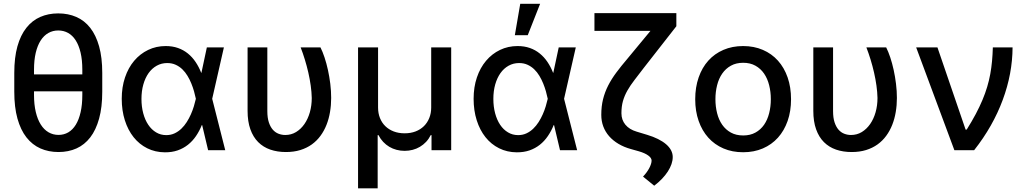

<svg xmlns="http://www.w3.org/2000/svg" viewBox="-20 -797 5449 1019"><path d="M289.1 -725.9Q342 -725.9 385.1 -707Q428.3 -688.2 458.8 -649.3Q489.3 -610.4 506 -551Q522.7 -491.5 522.7 -409.8V-310.4Q522.7 -228 506 -167.6Q489.3 -107.2 459 -67.8Q428.6 -28.4 385.8 -9.2Q343 9.9 290.5 9.9Q237.9 9.9 194.6 -9.2Q151.3 -28.4 120.4 -67.8Q89.5 -107.2 72.6 -167.6Q55.8 -228 55.8 -310.4V-409.8Q55.8 -491.5 72.4 -551Q89.1 -610.4 119.9 -649.3Q150.6 -688.2 193.5 -707Q236.5 -725.9 289.1 -725.9ZM416.9 -402.3V-427.2Q416.9 -478.7 407.7 -517.8Q398.4 -556.8 381.7 -582.9Q365.1 -609 341.4 -622.2Q317.8 -635.3 289.1 -635.3Q260.3 -635.3 236.5 -621.8Q212.7 -608.3 195.8 -582Q179 -555.8 169.7 -516.9Q160.5 -478 160.5 -427.2V-402.3ZM160.5 -293.3Q160.5 -242.2 169.9 -202.6Q179.3 -163 196.4 -136Q213.4 -109 237.4 -95Q261.4 -81 290.5 -81Q319.2 -81 342.5 -94.6Q365.8 -108.3 382.3 -135.1Q398.8 -161.9 407.8 -201.5Q416.9 -241.1 416.9 -293.3V-312.1H160.5Z M626.1 -272.7Q626.1 -334.5 643.5 -386Q660.9 -437.5 692.1 -474.4Q723.4 -511.4 766.2 -532Q808.9 -552.6 859.4 -552.6Q895.2 -552.6 924.5 -542.3Q953.8 -532 977.1 -513.1Q1000.4 -494.3 1017.9 -468.2Q1035.5 -442.1 1047.9 -410.5H1049L1077.8 -545.5H1168.3L1106.2 -272.7L1175.4 0H1084.5L1052.9 -133.2H1051.1Q1038.4 -101.6 1020.1 -74.8Q1001.8 -47.9 977.6 -28.8Q953.5 -9.6 922.9 1.1Q892.4 11.7 854.8 11.4Q803.6 11 761.4 -10.1Q719.1 -31.2 689.1 -68.9Q659.1 -106.5 642.6 -158.6Q626.1 -210.6 626.1 -272.7ZM730.8 -272Q730.8 -230.8 740.2 -195.7Q749.6 -160.5 766.9 -134.8Q784.1 -109 808.4 -94.5Q832.7 -79.9 862.2 -79.9Q886.4 -79.9 906.2 -89.1Q926.1 -98.4 942.3 -113.8Q958.5 -129.3 971.1 -149.1Q983.7 -169 993.1 -190.3Q1002.5 -211.6 1008.9 -232.8Q1015.3 -253.9 1019.2 -271.3L1019.5 -272.7L1019.2 -274.1Q1015.6 -291.5 1009.8 -312.3Q1003.9 -333.1 995.4 -354Q986.9 -375 975.1 -394.5Q963.4 -414.1 947.8 -429.2Q932.2 -444.2 912.3 -453.3Q892.4 -462.4 867.5 -462.4Q837 -462.4 811.8 -448.3Q786.6 -434.3 768.6 -409.1Q750.7 -383.9 740.8 -348.9Q730.8 -313.9 730.8 -272Z M1398.8 -545.5V-207.4Q1398.8 -171.9 1406.8 -147.7Q1414.8 -123.6 1427.9 -108.7Q1441.1 -93.8 1458.3 -87.2Q1475.5 -80.6 1494 -80.6Q1525.6 -80.6 1551.3 -96.2Q1577.1 -111.9 1595.7 -138.7Q1614.3 -165.5 1624.5 -201.2Q1634.6 -236.9 1634.6 -277Q1633.9 -308.2 1629.1 -342.7Q1624.3 -377.1 1616.3 -412.1Q1608.3 -447.1 1597.8 -481.2Q1587.4 -515.3 1575.6 -545.5H1680.8Q1692.1 -523.1 1702.4 -492.2Q1712.7 -461.3 1720.5 -425.6Q1728.3 -389.9 1733 -351.9Q1737.6 -313.9 1737.6 -277Q1737.6 -238.6 1731.5 -202.6Q1725.5 -166.5 1712.9 -134.6Q1700.3 -102.6 1680.9 -76.2Q1661.6 -49.7 1634.9 -30.5Q1608.3 -11.4 1574 -0.7Q1539.8 9.9 1497.5 9.9Q1452.1 9.9 1414.6 -3Q1377.1 -16 1350.3 -42.8Q1323.5 -69.6 1308.8 -110.8Q1294 -152 1294 -208.8V-545.5Z M1880.3 -545.5H1986.5V-226.2Q1986.5 -195.7 1996.6 -170.5Q2006.7 -145.2 2025.2 -127.3Q2043.7 -109.4 2069.6 -99.4Q2095.5 -89.5 2127.5 -89.5Q2159.4 -89.5 2185.4 -99.4Q2211.3 -109.4 2229.8 -127.5Q2248.2 -145.6 2258.3 -170.8Q2268.5 -196 2268.5 -226.2V-545.5H2374.6V0H2270.2V-79.9H2266Q2256 -59.7 2241.3 -44Q2226.6 -28.4 2208.6 -17.8Q2190.7 -7.1 2170.1 -1.8Q2149.5 3.6 2127.5 3.6Q2105.5 3.6 2084.9 -1.8Q2064.3 -7.1 2046.3 -17.8Q2028.4 -28.4 2013.7 -44Q1998.9 -59.7 1988.6 -79.9H1984.4V202.4H1880.3Z M2493.6 -272.7Q2493.6 -334.5 2511 -386Q2528.4 -437.5 2559.7 -474.4Q2590.9 -511.4 2633.7 -532Q2676.5 -552.6 2726.9 -552.6Q2762.8 -552.6 2792.1 -542.3Q2821.4 -532 2844.6 -513.1Q2867.9 -494.3 2885.5 -468.2Q2903.1 -442.1 2915.5 -410.5H2916.5L2945.3 -545.5H3035.9L2973.7 -272.7L3043 0H2952.1L2920.5 -133.2H2918.7Q2905.9 -101.6 2887.6 -74.8Q2869.3 -47.9 2845.2 -28.8Q2821 -9.6 2790.5 1.1Q2759.9 11.7 2722.3 11.4Q2671.2 11 2628.9 -10.1Q2586.6 -31.2 2556.6 -68.9Q2526.6 -106.5 2510.1 -158.6Q2493.6 -210.6 2493.6 -272.7ZM2729.8 -79.9Q2753.9 -79.9 2773.8 -89.1Q2793.7 -98.4 2809.8 -113.8Q2826 -129.3 2838.6 -149.1Q2851.2 -169 2860.6 -190.3Q2870 -211.6 2876.4 -232.8Q2882.8 -253.9 2886.7 -271.3L2887.1 -272.7L2886.7 -274.1Q2883.2 -291.5 2877.3 -312.3Q2871.4 -333.1 2862.9 -354Q2854.4 -375 2842.7 -394.5Q2831 -414.1 2815.3 -429.2Q2799.7 -444.2 2779.8 -453.3Q2759.9 -462.4 2735.1 -462.4Q2704.5 -462.4 2679.3 -448.3Q2654.1 -434.3 2636.2 -409.1Q2618.3 -383.9 2608.3 -348.9Q2598.4 -313.9 2598.4 -272Q2598.4 -230.8 2607.8 -195.7Q2617.2 -160.5 2634.4 -134.8Q2651.6 -109 2676 -94.5Q2700.3 -79.9 2729.8 -79.9ZM2712.4 -610.1 2741.1 -777H2846.6L2780.9 -610.1Z M3134.9 -727.3H3569.6V-657.7L3397.7 -437.9Q3369.7 -401.3 3347.5 -372.5Q3325.3 -343.8 3309.8 -316.6Q3294.4 -289.4 3286.2 -260.8Q3278.1 -232.2 3278.1 -196Q3278.1 -160.5 3299.2 -135.1Q3320.3 -109.7 3358.7 -98.4L3415.1 -81.3Q3447.1 -71.7 3472.3 -59.1Q3497.5 -46.5 3514.9 -31.6Q3532.3 -16.7 3541.4 0.5Q3550.4 17.8 3550.4 36.2Q3550.4 54.7 3543.7 74.2Q3536.9 93.8 3524.3 113.3Q3511.7 132.8 3493.4 152Q3475.1 171.2 3452.1 188.6L3392.8 140.3Q3414.8 116.8 3426.3 94.3Q3437.9 71.7 3438.2 55.8Q3438.6 41.5 3420.6 28.4Q3402.7 15.3 3370.7 6L3329.2 -5.7Q3291.9 -16 3262.6 -33.4Q3233.3 -50.8 3212.9 -74Q3192.5 -97.3 3181.8 -125.9Q3171.2 -154.5 3171.2 -187.1Q3171.2 -233 3180.6 -270.6Q3190 -308.2 3207.7 -343Q3225.5 -377.8 3251.1 -412.1Q3276.6 -446.4 3309.3 -484.7L3432.2 -633.2H3134.9Z M3669.7 -270.2Q3669.7 -333.8 3687.9 -386Q3706 -438.2 3739.2 -475.1Q3772.4 -512.1 3819.4 -532.3Q3866.5 -552.6 3924 -552.6Q3981.5 -552.6 4028.6 -532.3Q4075.6 -512.1 4108.8 -475.1Q4142 -438.2 4160.2 -386Q4178.3 -333.8 4178.3 -270.2Q4178.3 -207 4160.2 -155.2Q4142 -103.3 4108.8 -66.4Q4075.6 -29.5 4028.6 -9.2Q3981.5 11 3924 11Q3866.5 11 3819.4 -9.2Q3772.4 -29.5 3739.2 -66.4Q3706 -103.3 3687.9 -155.2Q3669.7 -207 3669.7 -270.2ZM3777 -270.6Q3777 -231.2 3785.9 -196.2Q3794.7 -161.2 3813 -134.9Q3831.3 -108.7 3859 -93.4Q3886.7 -78.1 3924.4 -78.1Q3961.6 -78.1 3989.3 -93.4Q4017 -108.7 4035.2 -134.9Q4053.3 -161.2 4062.1 -196.2Q4071 -231.2 4071 -270.6Q4071 -309.7 4062.1 -344.8Q4053.3 -380 4035.2 -406.4Q4017 -432.9 3989.3 -448.3Q3961.6 -463.8 3924.4 -463.8Q3886.7 -463.8 3859 -448.3Q3831.3 -432.9 3813 -406.4Q3794.7 -380 3785.9 -344.8Q3777 -309.7 3777 -270.6Z M4401.3 -545.5V-207.4Q4401.3 -171.9 4409.3 -147.7Q4417.3 -123.6 4430.4 -108.7Q4443.5 -93.8 4460.8 -87.2Q4478 -80.6 4496.4 -80.6Q4528.1 -80.6 4553.8 -96.2Q4579.5 -111.9 4598.2 -138.7Q4616.8 -165.5 4627 -201.2Q4637.1 -236.9 4637.1 -277Q4636.4 -308.2 4631.6 -342.7Q4626.8 -377.1 4618.8 -412.1Q4610.8 -447.1 4600.3 -481.2Q4589.8 -515.3 4578.1 -545.5H4683.2Q4694.6 -523.1 4704.9 -492.2Q4715.2 -461.3 4723 -425.6Q4730.8 -389.9 4735.4 -351.9Q4740.1 -313.9 4740.1 -277Q4740.1 -238.6 4734 -202.6Q4728 -166.5 4715.4 -134.6Q4702.8 -102.6 4683.4 -76.2Q4664.1 -49.7 4637.4 -30.5Q4610.8 -11.4 4576.5 -0.7Q4542.3 9.9 4500 9.9Q4454.5 9.9 4417.1 -3Q4379.6 -16 4352.8 -42.8Q4326 -69.6 4311.3 -110.8Q4296.5 -152 4296.5 -208.8V-545.5Z M4842.3 -545.5H4955.3L5104.8 -109H5110.4Q5138.1 -153.1 5158.7 -191.9Q5179.3 -230.8 5194.2 -266.5Q5209.2 -302.2 5219.3 -336.1Q5229.4 -370 5235.6 -403.8Q5241.8 -437.5 5245 -472.5Q5248.2 -507.5 5249.3 -545.5H5354Q5353.7 -475.9 5340.6 -405.9Q5327.4 -335.9 5301.8 -266.9Q5276.3 -197.8 5238.3 -130.7Q5200.3 -63.6 5150.2 0H5045.1Z"/></svg>

Font: Cannonade Med
Style: Regular
Weight: 500
Designer: Rasmus Andersson
Foundry: rsms
Version: Version 3.012;git-f93a4a705